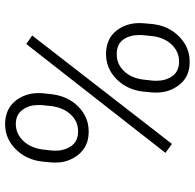

<svg xmlns="http://www.w3.org/2000/svg" viewBox="-25 -737 772 762"><g transform="rotate(-90 361.0 -356.0)"><path d="M97.2 -536.6C96.7 -531.7 96.7 -527.3 96.7 -522.5C96.7 -487.3 107.4 -456.5 128.4 -430.7C149.9 -404.3 179.2 -390.6 215.8 -390.1C217.8 -390.1 219.2 -390.1 221.2 -390.1C258.3 -390.1 291 -403.8 318.8 -431.2C347.2 -459 363.8 -495.6 368.7 -541.5L372.1 -574.2C372.6 -579.1 372.6 -584 372.6 -588.9C372.6 -624 362.3 -654.8 341.8 -680.7C320.8 -706.5 292 -720.2 254.4 -721.7C252.4 -721.7 251 -721.7 249 -721.7C211.4 -721.7 178.2 -708 150.4 -680.2C122.1 -652.3 105.5 -616.7 100.6 -573.7ZM148.4 -570.3C152.3 -603.5 164.1 -629.9 183.1 -649.9C202.1 -669.4 224.1 -679.2 249.5 -679.2C250.5 -679.2 251 -679.2 252 -679.2C275.9 -678.7 294.4 -669.4 306.6 -651.9C319.3 -634.3 325.2 -613.8 325.2 -589.4C325.2 -584.5 325.2 -579.6 324.7 -574.7L320.8 -536.6C316.4 -504.9 304.7 -479.5 286.6 -460.4C268.6 -441.4 246.6 -432.1 220.7 -432.1C220.2 -432.1 219.2 -432.1 218.3 -432.1C193.4 -432.6 174.8 -441.9 162.6 -459C150.4 -476.6 144 -497.6 144 -522.5C144 -526.9 144 -531.2 144.5 -535.6ZM601.1 -614.3 567.4 -637.7 135.3 -85.4 170.9 -59.6ZM375 -136.2C374.5 -131.3 374.5 -126.5 374.5 -122.1C374.5 -86.9 384.8 -56.2 405.8 -29.8C426.8 -3.4 455.6 10.3 493.2 10.7C495.1 10.7 496.6 10.7 498.5 10.7C535.2 10.7 567.9 -2.9 596.2 -30.3C625 -58.1 641.6 -93.3 646.5 -136.2L649.9 -174.3C650.4 -179.2 650.4 -184.1 650.4 -189C650.4 -224.1 640.1 -254.9 619.6 -280.8C599.1 -306.6 569.8 -319.8 531.7 -321.3C530.8 -321.3 529.8 -321.3 528.8 -321.3C489.3 -321.3 455.6 -307.1 427.7 -279.3C399.9 -251.5 383.3 -216.3 378.4 -173.8ZM425.8 -170.4C429.2 -203.1 440.4 -229.5 459.5 -249.5C478 -269 500.5 -278.8 526.9 -278.8C527.3 -278.8 528.3 -278.8 529.3 -278.8C555.2 -278.3 573.7 -269 585.4 -252C597.2 -234.9 603 -213.9 603 -189C603 -184.1 603 -179.7 602.5 -174.8L598.6 -136.2C594.2 -103.5 582.5 -78.1 563.5 -59.1C544.9 -40.5 522.9 -31.2 498 -31.2C497.6 -31.2 496.6 -31.2 495.6 -31.2C470.7 -31.7 451.7 -41 439.5 -58.6C427.2 -76.2 421.4 -97.7 421.4 -122.1C421.4 -126.5 421.4 -130.9 421.9 -135.3Z"/></g></svg>

Font: Roboto Light
Style: Italic
Weight: 300
Italic angle: -12°
Designer: Google
Version: Version 2.137; 2017